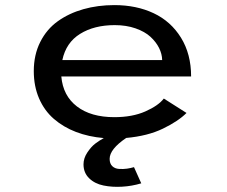

<svg xmlns="http://www.w3.org/2000/svg" viewBox="-20 -532 890 753"><path d="M534 187Q497.5 198 458.8 200.2Q420 202.5 385.8 195.5Q351.5 188.5 329.5 167Q307.5 145.5 307.5 112.5Q307.5 88.5 322.5 66Q337.5 43.5 353.2 31.5Q369 19.5 387 9.5Q327.5 4.5 278 -14.5Q228.5 -33.5 191.2 -65.8Q154 -98 133.2 -146Q112.5 -194 112.5 -253Q112.5 -317 137.8 -367.2Q163 -417.5 206.8 -448.8Q250.5 -480 307 -496Q363.5 -512 428.5 -512Q515 -512 582.5 -480.2Q650 -448.5 689.8 -384.2Q729.5 -320 729.5 -232H220.5Q227 -156.5 281.8 -114.5Q336.5 -72.5 428.5 -72.5Q499 -72.5 550 -95Q601 -117.5 622.5 -145.5L711.5 -89Q679 -56.5 619 -27.5Q559 1.5 475 9Q410 53 410 91Q410 109.5 420.2 119.5Q430.5 129.5 447 130.5Q463.5 131.5 477.8 129.5Q492 127.5 505.5 123.5ZM430 -433.5Q349.5 -433.5 294.2 -399.2Q239 -365 224.5 -296.5H616Q615.5 -320.5 603.8 -344Q592 -367.5 570 -387.8Q548 -408 511.5 -420.8Q475 -433.5 430 -433.5Z"/></svg>

Font: League Mono Wide
Style: Regular
Weight: 400
Width: 8
Designer: Tyler Finck
Foundry: The League of Moveable Type / Tyler Finck
Version: Version 2.210